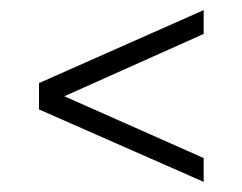

<svg xmlns="http://www.w3.org/2000/svg" viewBox="-20 -443 477 379"><path d="M382 -84 57 -227V-279L382 -423V-376L107 -253L382 -131Z"/></svg>

Font: Saira UltraCondensed Light
Style: Regular
Weight: 300
Width: 1
Designer: Hector Gatti with collaboration of the Omnibus-Type team
Foundry: Omnibus-Type
Version: Version 1.101